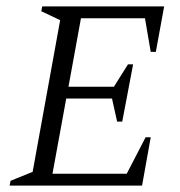

<svg xmlns="http://www.w3.org/2000/svg" viewBox="-20 -580 561 600"><path d="M10 0 13 -15 82 -43 168 -517 109 -545 112 -560H493L467 -418H451L433 -523H233L194 -309H336L380 -379H396L362 -200H346L330 -272H187L144 -37H376L435 -151H451L424 0Z"/></svg>

Font: Spectral SC Light
Style: Italic
Weight: 300
Italic angle: -10°
Designer: Jean-Baptiste Levee
Foundry: Production Type
Version: Version 2.001